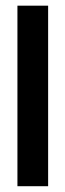

<svg xmlns="http://www.w3.org/2000/svg" viewBox="-20 -643 226 663"><path d="M40.2 -623.4H146.2V0H40.2Z"/></svg>

Font: Smooch Sans Thin
Style: Regular
Weight: 100
Designer: Robert E. Leuschke
Foundry: Robert E. Leuschke
Version: Version 1.010